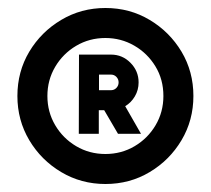

<svg xmlns="http://www.w3.org/2000/svg" viewBox="-20 -780 527 480"><path d="M243.5 -320Q183 -320 133 -349.8Q83 -379.5 53.2 -429.5Q23.5 -479.5 23.5 -540Q23.5 -601 53.2 -650.8Q83 -700.5 133 -730.2Q183 -760 243.5 -760Q304.5 -760 354.2 -730.2Q404 -700.5 433.8 -650.8Q463.5 -601 463.5 -540Q463.5 -479.5 433.8 -429.5Q404 -379.5 354.2 -349.8Q304.5 -320 243.5 -320ZM243.5 -395Q283.5 -395 316.5 -414.5Q349.5 -434 369 -467Q388.5 -500 388.5 -540Q388.5 -581.5 368.5 -614.2Q348.5 -647 315.5 -666Q282.5 -685 243.5 -685Q203.5 -685 170.5 -665.5Q137.5 -646 118 -613Q98.5 -580 98.5 -540Q98.5 -500 118 -467Q137.5 -434 170.5 -414.5Q203.5 -395 243.5 -395ZM177 -445.5 177.5 -643.5H257.5Q286 -643.5 306.2 -623Q326.5 -602.5 326.5 -574Q326.5 -555 317.2 -539.2Q308 -523.5 293 -514.5L332.5 -445.5H275L240.5 -504.5H227V-445.5ZM227.5 -554.5H257.5Q265.5 -554.5 271 -560.2Q276.5 -566 276.5 -574Q276.5 -582 271 -587.8Q265.5 -593.5 257.5 -593.5H227.5Z"/></svg>

Font: Urbanist Black
Style: Regular
Weight: 900
Designer: Corey Hu
Foundry: Corey Hu
Version: Version 1.330; ttfautohint (v1.8.4.7-5d5b)